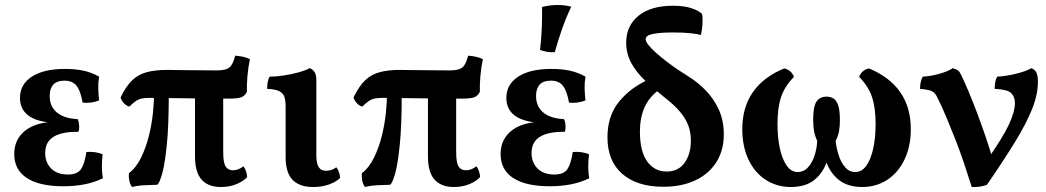

<svg xmlns="http://www.w3.org/2000/svg" viewBox="-20 -740 4191 769"><path d="M234 6Q138 6 87.5 -27Q37 -60 37 -123Q37 -183 82.5 -218Q128 -253 215 -253V-248Q138 -248 99 -273.5Q60 -299 60 -348Q60 -402 107.5 -433Q155 -464 241 -464Q281 -464 314 -457Q347 -450 377 -433Q373 -410 373.5 -386.5Q374 -363 377 -338Q363 -332 345.5 -329.5Q328 -327 311 -329Q303 -375 287 -396Q271 -417 238 -417Q208 -417 193.5 -401Q179 -385 179 -356Q179 -313 208.5 -289Q238 -265 291 -263Q296 -252 297 -237.5Q298 -223 294 -212Q229 -213 195 -192.5Q161 -172 161 -127Q161 -89 185 -65Q209 -41 252 -41Q290 -41 304.5 -62.5Q319 -84 326 -131Q342 -133 360 -130.5Q378 -128 391 -122Q388 -96 388 -72.5Q388 -49 392 -26Q357 -9 317.5 -1.5Q278 6 234 6Z M498 -313Q485 -317 475.5 -327.5Q466 -338 463 -350Q485 -395 509.5 -418.5Q534 -442 568 -451Q602 -460 649 -460Q661 -460 682 -459.5Q703 -459 730 -459Q757 -459 787.5 -458.5Q818 -458 849 -458Q884 -458 898.5 -469.5Q913 -481 922 -517Q938 -516 954 -512.5Q970 -509 981 -503Q974 -470 971 -435Q968 -400 969 -373Q964 -360 951 -352.5Q938 -345 897 -345Q793 -345 711.5 -346.5Q630 -348 580 -348Q561 -348 548.5 -345.5Q536 -343 524.5 -335.5Q513 -328 498 -313ZM509 9Q501 -1 498 -16Q495 -31 496 -46Q526 -69 545.5 -109.5Q565 -150 576.5 -196.5Q588 -243 592.5 -287.5Q597 -332 597 -364L656 -363Q656 -240 648.5 -163.5Q641 -87 630.5 -48Q620 -9 610 0Q581 1 556.5 2Q532 3 509 9ZM865 9Q814 9 787.5 -20.5Q761 -50 761 -114V-369H874V-132Q874 -89 883.5 -73.5Q893 -58 913 -58Q935 -58 955 -74Q968 -57 970 -31Q955 -14 927 -2.5Q899 9 865 9Z M1234 9Q1180 9 1152 -19.5Q1124 -48 1124 -111V-313Q1124 -337 1119 -352Q1114 -367 1098 -375Q1082 -383 1050 -384Q1050 -398 1052 -410.5Q1054 -423 1060 -433Q1086 -433 1118.5 -438Q1151 -443 1179 -451Q1207 -459 1220 -467Q1232 -463 1239.5 -452Q1247 -441 1247 -419V-119Q1247 -85 1256.5 -70.5Q1266 -56 1286 -56Q1295 -56 1306 -59Q1317 -62 1327 -70Q1341 -52 1342 -27Q1327 -12 1298.5 -1.5Q1270 9 1234 9Z M1431 -313Q1418 -317 1408.5 -327.5Q1399 -338 1396 -350Q1418 -395 1442.5 -418.5Q1467 -442 1501 -451Q1535 -460 1582 -460Q1594 -460 1615 -459.5Q1636 -459 1663 -459Q1690 -459 1720.5 -458.5Q1751 -458 1782 -458Q1817 -458 1831.5 -469.5Q1846 -481 1855 -517Q1871 -516 1887 -512.5Q1903 -509 1914 -503Q1907 -470 1904 -435Q1901 -400 1902 -373Q1897 -360 1884 -352.5Q1871 -345 1830 -345Q1726 -345 1644.5 -346.5Q1563 -348 1513 -348Q1494 -348 1481.5 -345.5Q1469 -343 1457.5 -335.5Q1446 -328 1431 -313ZM1442 9Q1434 -1 1431 -16Q1428 -31 1429 -46Q1459 -69 1478.5 -109.5Q1498 -150 1509.5 -196.5Q1521 -243 1525.5 -287.5Q1530 -332 1530 -364L1589 -363Q1589 -240 1581.5 -163.5Q1574 -87 1563.5 -48Q1553 -9 1543 0Q1514 1 1489.5 2Q1465 3 1442 9ZM1798 9Q1747 9 1720.5 -20.5Q1694 -50 1694 -114V-369H1807V-132Q1807 -89 1816.5 -73.5Q1826 -58 1846 -58Q1868 -58 1888 -74Q1901 -57 1903 -31Q1888 -14 1860 -2.5Q1832 9 1798 9Z M2182 6Q2086 6 2035.5 -27Q1985 -60 1985 -123Q1985 -183 2030.5 -218Q2076 -253 2163 -253V-248Q2086 -248 2047 -273.5Q2008 -299 2008 -348Q2008 -402 2055.5 -433Q2103 -464 2189 -464Q2229 -464 2262 -457Q2295 -450 2325 -433Q2321 -410 2321.5 -386.5Q2322 -363 2325 -338Q2311 -332 2293.5 -329.5Q2276 -327 2259 -329Q2251 -375 2235 -396Q2219 -417 2186 -417Q2156 -417 2141.5 -401Q2127 -385 2127 -356Q2127 -313 2156.5 -289Q2186 -265 2239 -263Q2244 -252 2245 -237.5Q2246 -223 2242 -212Q2177 -213 2143 -192.5Q2109 -172 2109 -127Q2109 -89 2133 -65Q2157 -41 2200 -41Q2238 -41 2252.5 -62.5Q2267 -84 2274 -131Q2290 -133 2308 -130.5Q2326 -128 2339 -122Q2336 -96 2336 -72.5Q2336 -49 2340 -26Q2305 -9 2265.5 -1.5Q2226 6 2182 6ZM2202 -531Q2184 -530 2170.5 -532.5Q2157 -535 2143 -540Q2148 -583 2150 -628Q2152 -673 2151 -712Q2167 -716 2182.5 -718Q2198 -720 2214 -720Q2244 -720 2268 -713Q2247 -669 2231.5 -625Q2216 -581 2202 -531Z M2636 8Q2532 8 2472.5 -43.5Q2413 -95 2413 -190Q2413 -276 2459.5 -333Q2506 -390 2581 -423L2624 -384Q2580 -352 2561.5 -310Q2543 -268 2543 -213Q2543 -134 2572 -93.5Q2601 -53 2650 -53Q2697 -53 2722 -88Q2747 -123 2747 -177Q2747 -212 2736 -239.5Q2725 -267 2703.5 -292.5Q2682 -318 2650 -343Q2602 -381 2565.5 -415.5Q2529 -450 2508.5 -487.5Q2488 -525 2488 -569Q2488 -637 2537.5 -677Q2587 -717 2675 -717Q2722 -717 2751.5 -706.5Q2781 -696 2792 -684Q2795 -668 2793.5 -642.5Q2792 -617 2787 -600Q2773 -604 2745.5 -607Q2718 -610 2676 -610Q2623 -610 2594.5 -604Q2566 -598 2566 -583Q2566 -574 2577 -560Q2588 -546 2606.5 -529.5Q2625 -513 2647.5 -495.5Q2670 -478 2694.5 -461.5Q2719 -445 2740 -432Q2774 -411 2806 -378.5Q2838 -346 2858.5 -302Q2879 -258 2879 -202Q2879 -138 2849.5 -91Q2820 -44 2765.5 -18Q2711 8 2636 8Z M3148 9Q3091 9 3046.5 -20Q3002 -49 2977.5 -101.5Q2953 -154 2953 -223Q2953 -310 2995.5 -371Q3038 -432 3121 -466Q3150 -459 3160 -432Q3124 -396 3109 -353Q3094 -310 3094 -244Q3094 -189 3103.5 -145.5Q3113 -102 3131 -76.5Q3149 -51 3175 -51Q3199 -51 3216 -69.5Q3233 -88 3242.5 -117Q3252 -146 3253 -176Q3244 -195 3240.5 -214.5Q3237 -234 3237 -258Q3237 -297 3243 -317Q3249 -337 3261.5 -345Q3274 -353 3290 -353Q3307 -353 3319 -345Q3331 -337 3337.5 -317Q3344 -297 3344 -258Q3344 -234 3340.5 -214.5Q3337 -195 3327 -176Q3330 -146 3339.5 -117Q3349 -88 3365.5 -69.5Q3382 -51 3405 -51Q3432 -51 3450 -76.5Q3468 -102 3477.5 -145.5Q3487 -189 3487 -244Q3487 -310 3472 -353Q3457 -396 3421 -432Q3431 -459 3460 -466Q3543 -432 3585.5 -371Q3628 -310 3628 -223Q3628 -154 3603 -101.5Q3578 -49 3534 -20Q3490 9 3433 9Q3375 9 3339 -20Q3303 -49 3286.5 -99Q3270 -149 3270 -212H3310Q3310 -149 3294 -99Q3278 -49 3242.5 -20Q3207 9 3148 9Z M3872 9Q3857 -39 3841 -86.5Q3825 -134 3807 -180Q3789 -226 3771 -269Q3753 -312 3734 -350Q3725 -370 3709.5 -376Q3694 -382 3665 -384Q3665 -398 3667.5 -410.5Q3670 -423 3676 -433Q3710 -435 3744.5 -445Q3779 -455 3796 -467Q3812 -462 3818.5 -456.5Q3825 -451 3833 -433Q3844 -410 3860 -372Q3876 -334 3893.5 -287.5Q3911 -241 3928 -191.5Q3945 -142 3957 -97H3932Q3996 -188 4020.5 -240.5Q4045 -293 4045 -327Q4045 -353 4029.5 -367.5Q4014 -382 3964 -384Q3964 -398 3966 -410.5Q3968 -423 3974 -433Q4011 -435 4051 -445Q4091 -455 4111 -467Q4125 -461 4131 -449.5Q4137 -438 4137 -412Q4137 -361 4113.5 -302.5Q4090 -244 4044.5 -170Q3999 -96 3933 0Q3921 5 3904 7.5Q3887 10 3872 9Z"/></svg>

Font: Vollkorn SemiBold
Style: Regular
Weight: 600
Designer: Friedrich Althausen
Foundry: Friedrich Althausen
Version: Version 5.000